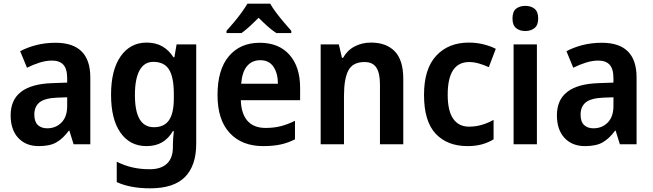

<svg xmlns="http://www.w3.org/2000/svg" viewBox="-20 -786 3556 1046"><path d="M283 -553Q472 -553 472 -364V0H381L358 -74H355Q323 -31 287.5 -10.5Q252 10 191 10Q121 10 79.5 -34.5Q38 -79 38 -158Q38 -325 263 -333L346 -336V-359Q346 -411 325 -433.5Q304 -456 264 -456Q231 -456 196 -445Q161 -434 127 -417L90 -507Q129 -528 178 -540.5Q227 -553 283 -553ZM290 -254Q223 -251 195 -228Q167 -205 167 -162Q167 -123 186 -105Q205 -87 237 -87Q284 -87 315 -118.5Q346 -150 346 -208V-256Z M779 -554Q828 -554 864 -533.5Q900 -513 925 -474H930L942 -544H1049V-3Q1049 116 988 178Q927 240 798 240Q690 240 616 206V95Q658 116 701.5 126Q745 136 796 136Q857 136 889.5 105.5Q922 75 922 15V0Q922 -13 923.5 -34Q925 -55 927 -72H922Q899 -32 863.5 -11Q828 10 778 10Q688 10 636.5 -63Q585 -136 585 -270Q585 -405 637.5 -479.5Q690 -554 779 -554ZM815 -449Q766 -449 740.5 -403Q715 -357 715 -268Q715 -93 818 -93Q875 -93 901 -131.5Q927 -170 927 -250V-274Q927 -365 901 -407Q875 -449 815 -449Z M1395 -553Q1499 -553 1557 -487.5Q1615 -422 1615 -308V-240H1292Q1294 -167 1328 -128Q1362 -89 1427 -89Q1472 -89 1509.5 -98.5Q1547 -108 1587 -128V-27Q1550 -8 1509.5 1Q1469 10 1414 10Q1298 10 1231.5 -61.5Q1165 -133 1165 -268Q1165 -407 1227 -480Q1289 -553 1395 -553ZM1398 -458Q1353 -458 1326 -426Q1299 -394 1294 -330H1494Q1494 -386 1470 -422Q1446 -458 1398 -458ZM1452 -766Q1465 -743 1485 -716.5Q1505 -690 1527 -664Q1549 -638 1567 -618V-606H1485Q1461 -622 1437.5 -643Q1414 -664 1389 -689Q1364 -664 1341 -643Q1318 -622 1296 -606H1214V-618Q1232 -638 1254 -664Q1276 -690 1295.5 -717Q1315 -744 1328 -766Z M2001 -554Q2085 -554 2131 -506Q2177 -458 2177 -357V0H2050V-327Q2050 -387 2030.5 -417.5Q2011 -448 1966 -448Q1902 -448 1878 -402.5Q1854 -357 1854 -264V0H1727V-544H1826L1843 -471H1849Q1872 -512 1912 -533Q1952 -554 2001 -554Z M2527 10Q2417 10 2353.5 -57.5Q2290 -125 2290 -269Q2290 -411 2356.5 -482.5Q2423 -554 2534 -554Q2576 -554 2614 -544.5Q2652 -535 2681 -520L2643 -420Q2617 -432 2589.5 -440Q2562 -448 2536 -448Q2419 -448 2419 -270Q2419 -182 2449 -139Q2479 -96 2535 -96Q2572 -96 2605.5 -106Q2639 -116 2669 -133V-27Q2640 -9 2605 0.5Q2570 10 2527 10Z M2842 -754Q2873 -754 2892.5 -738Q2912 -722 2912 -685Q2912 -649 2892 -633Q2872 -617 2842 -617Q2811 -617 2791.5 -633Q2772 -649 2772 -685Q2772 -723 2791.5 -738.5Q2811 -754 2842 -754ZM2905 -544V0H2778V-544Z M3259 -553Q3448 -553 3448 -364V0H3357L3334 -74H3331Q3299 -31 3263.5 -10.5Q3228 10 3167 10Q3097 10 3055.5 -34.5Q3014 -79 3014 -158Q3014 -325 3239 -333L3322 -336V-359Q3322 -411 3301 -433.5Q3280 -456 3240 -456Q3207 -456 3172 -445Q3137 -434 3103 -417L3066 -507Q3105 -528 3154 -540.5Q3203 -553 3259 -553ZM3266 -254Q3199 -251 3171 -228Q3143 -205 3143 -162Q3143 -123 3162 -105Q3181 -87 3213 -87Q3260 -87 3291 -118.5Q3322 -150 3322 -208V-256Z"/></svg>

Font: Noto Sans Bengali SemiCondensed SemiBold
Style: Regular
Weight: 600
Width: 4
Designer: Joana Ranito - Universal Thirst; Jelle Bosma - Monotype Design Team
Foundry: Universal Thirst ehf.
Version: Version 3.000; ttfautohint (v1.8.4.7-5d5b)